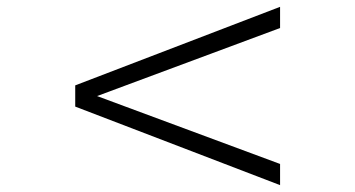

<svg xmlns="http://www.w3.org/2000/svg" viewBox="-20 -581 1040 562"><path d="M200.2 -269V-331.1L799.8 -561V-499L264.2 -299.8L799.8 -101.1V-39.1Z"/></svg>

Font: Charis SIL Afr
Style: Regular
Weight: 400
Foundry: SIL International
Version: Version 5.000